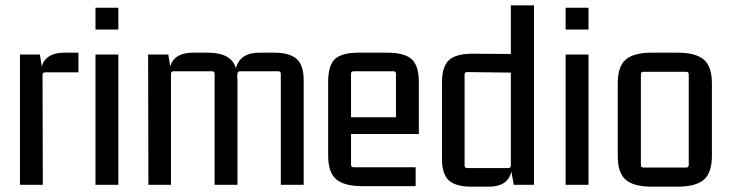

<svg xmlns="http://www.w3.org/2000/svg" viewBox="-20 -695 2743 722"><path d="M223 -497H275V-423H150Q140 -423 140 -413L141 0H55V-490H130L137 -446Q153 -497 223 -497Z M425 -584H339V-666H425ZM425 0H339V-490H425Z M706 -497H760Q851 -497 867 -438Q882 -497 956 -497H1009Q1069 -497 1095.5 -473.5Q1122 -450 1122 -392V0H1036V-417Q1036 -427 1026 -427H883Q873 -427 873 -417L872 -409Q872 -407 872.5 -401.5Q873 -396 873 -392V0H787V-417Q787 -427 777 -427H633Q623 -427 623 -417V0H538L537 -490H613L620 -446Q636 -497 706 -497Z M1543 5H1343Q1274 5 1244 -21Q1214 -47 1214 -110V-386Q1214 -449 1239.5 -473Q1265 -497 1331 -497H1434Q1500 -497 1527.5 -473Q1555 -449 1555 -386V-191H1300V-76Q1300 -66 1310 -66H1543ZM1310 -427Q1300 -427 1300 -417V-254H1469V-417Q1469 -427 1459 -427Z M1901 -675H1988V0H1912L1903 -50Q1890 7 1818 7H1754Q1694 7 1668 -16.5Q1642 -40 1642 -98V-384Q1642 -446 1669.5 -470Q1697 -494 1763 -493L1901 -492ZM1901 -73V-422L1737 -424Q1727 -424 1727 -414V-73Q1727 -63 1737 -63H1891Q1901 -63 1901 -73Z M2193 -584H2107V-666H2193ZM2193 0H2107V-490H2193Z M2303 -108V-382Q2303 -445 2333 -471Q2363 -497 2432 -497H2527Q2596 -497 2626.5 -471Q2657 -445 2657 -382V-108Q2657 -45 2626.5 -19Q2596 7 2527 7H2432Q2363 7 2333 -19Q2303 -45 2303 -108ZM2560 -425H2399Q2390 -425 2390 -415V-75Q2390 -65 2399 -65H2560Q2570 -65 2570 -75V-415Q2570 -425 2560 -425Z"/></svg>

Font: Gemunu Libre Medium
Style: Regular
Weight: 500
Designer: Puspanada Ekanayake, Sola Matas, Pathum Egodawatta, Kosala Senevirathne
Foundry: mooniak
Version: Version 1.100